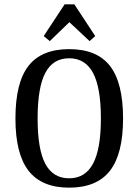

<svg xmlns="http://www.w3.org/2000/svg" viewBox="-20 -851 639 883"><path d="M51 -306Q51 -471 111 -548Q171 -625 298 -625Q426 -625 486 -547.5Q546 -470 546 -306Q546 -143 485.5 -65.5Q425 12 298 12Q172 12 111.5 -65.5Q51 -143 51 -306ZM444 -306Q444 -448 408 -515.5Q372 -583 298 -583Q224 -583 188.5 -516Q153 -449 153 -306Q153 -164 188.5 -97.5Q224 -31 298 -31Q372 -31 408 -98.5Q444 -166 444 -306ZM277 -831H322L418 -685L392 -662L299 -749L209 -662L181 -685Z"/></svg>

Font: Arya
Style: Regular
Weight: 400
Designer: Eduardo Rodriguez Tunni, Modular Infotech
Foundry: Eduardo Rodriguez Tunni, Modular Infotech
Version: Version 1.002